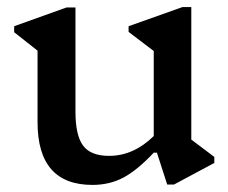

<svg xmlns="http://www.w3.org/2000/svg" viewBox="-20 -509 645 542"><path d="M241 13Q86 13 86 -164V-366L20 -418V-435L168 -488H193V-194Q193 -127 214.5 -98Q236 -69 288 -69Q357 -69 414 -125V-365L343 -419V-435L495 -489H520V-115L585 -66V-49L471 12H452L423 -78H414Q367 -28 328 -7.5Q289 13 241 13Z"/></svg>

Font: Platypi
Style: Regular
Weight: 400
Designer: David Sargent
Foundry: Bolt Cutter Type
Version: Version 1.200; ttfautohint (v1.8.4.7-5d5b)